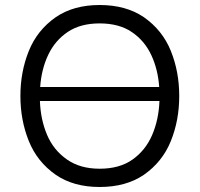

<svg xmlns="http://www.w3.org/2000/svg" viewBox="-20 -737 798 767"><path d="M378 10Q274 10 203 -38.5Q128.5 -90.5 95 -173.8Q61.5 -257 61.5 -353.5Q61.5 -450 95 -533.2Q128.5 -616.5 203 -668.5Q274 -717 378 -717Q483 -717 554.5 -668.5Q629 -616.5 662.5 -533.5Q696 -450.5 696 -353.5Q696 -256.5 662.5 -173.5Q629 -90.5 554.5 -38.5Q483 10 378 10ZM616 -389.5Q611 -460.5 584 -517.8Q557 -575 506.2 -609.2Q455.5 -643.5 378 -643.5Q301.5 -643.5 250.8 -609.5Q200 -575.5 172.8 -518.2Q145.5 -461 140.5 -389.5ZM378 -63Q457.5 -63 509.2 -99.5Q561 -136 587.5 -197Q614 -258 617 -333.5H139.5Q142 -260 167.8 -198.8Q193.5 -137.5 248 -99.5Q300.5 -63 378 -63Z"/></svg>

Font: Acari Sans
Style: Regular
Weight: 400
Designer: Alfredo Marco Pradil and Stefan Peev (font) & Cristiano Sobral (main changes)
Foundry: Alfredo Marco Pradil and Stefan Peev (font) & Cristiano Sobral (main changes)
Version: Version 1.063; ttfautohint (v1.8.3)